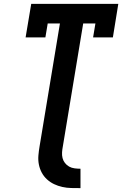

<svg xmlns="http://www.w3.org/2000/svg" viewBox="-20 -755 640 990"><path d="M395 215Q371 215 347.5 214.5Q324 214 301.5 209Q279 204 259 194.5Q239 185 222.5 170Q206 155 195.5 135.5Q185 116 180.5 93.5Q176 71 178 47Q180 23 184 0L289 -634H226L214 -562H112L141 -735H590L562 -562H460L472 -634H409L304 0Q301 15 300 30.5Q299 46 302.5 60Q306 74 315 85.5Q324 97 336.5 104Q349 111 364.5 113Q380 115 395 115Z"/></svg>

Font: Iosevka Curly Slab ExObl
Style: Bold
Weight: 700
Width: 7
Italic angle: -9°
Monospace: yes
Designer: Belleve Invis
Foundry: Belleve Invis
Version: Version 11.0.0; ttfautohint (v1.8.3)